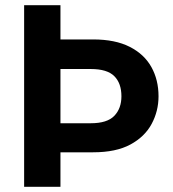

<svg xmlns="http://www.w3.org/2000/svg" viewBox="-20 -720 665 740"><path d="M73 0V-700H213V-568H339Q424 -568 480 -539.5Q536 -511 563.5 -461.5Q591 -412 591 -349Q591 -292 564.5 -242.5Q538 -193 482.5 -163Q427 -133 339 -133H213V0ZM213 -245H330Q393 -245 420.5 -273.5Q448 -302 448 -349Q448 -399 420.5 -426.5Q393 -454 330 -454H213Z"/></svg>

Font: DM Sans 10pt ExtraBold
Style: Regular
Weight: 800
Version: Version 4.004;gftools[0.9.30]